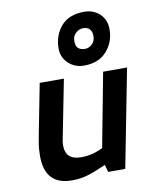

<svg xmlns="http://www.w3.org/2000/svg" viewBox="-87 -849 760 928"><g transform="rotate(-10 292.5 -385.0)"><path d="M58.8 0ZM453.8 1.2 547.5 -480H430L361.2 -117.5Q310 -91.2 255 -91.2Q177.5 -91.2 177.5 -161.2Q177.5 -178.8 181.2 -193.8L237.5 -480H118.8L71.2 -236.2Q70 -231.2 64.4 -198.8Q58.8 -166.2 58.8 -131.2Q58.8 11.2 191.2 11.2Q235 11.2 272.5 -0.6Q310 -12.5 360 -35L370 1.2ZM390 -781.2Q313.8 -781.2 275.6 -736.2Q237.5 -691.2 237.5 -627.5Q237.5 -583.8 268.8 -554.4Q300 -525 345 -525Q417.5 -525 456.9 -570Q496.2 -615 496.2 -676.2Q496.2 -723.8 465.6 -752.5Q435 -781.2 390 -781.2ZM413.8 -660Q413.8 -650 412.5 -645Q410 -628.8 395.6 -616.2Q381.2 -603.8 363.8 -603.8Q318.8 -603.8 318.8 -647.5Q318.8 -657.5 320 -662.5Q322.5 -678.8 337.5 -691.2Q352.5 -703.8 371.2 -703.8Q392.5 -703.8 403.1 -691.9Q413.8 -680 413.8 -660Z"/></g></svg>

Font: Cambay
Style: Bold Italic
Weight: 700
Italic angle: -11°
Designer: Pooja Saxena
Foundry: Pooja Saxena
Version: Version 1.006;PS 001.006;hotconv 1.0.70;makeotf.lib2.5.58329